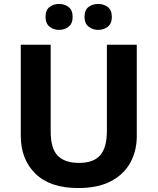

<svg xmlns="http://www.w3.org/2000/svg" viewBox="-20 -940 796 970"><path d="M671 -252Q671 -178 638.5 -118.5Q606 -59 540.5 -24.5Q475 10 375 10Q233 10 159 -62.5Q85 -135 85 -254V-714H236V-277Q236 -189 272 -153Q308 -117 379 -117Q453 -117 486.5 -156Q520 -195 520 -278V-714H671ZM210 -854Q210 -889 230 -904.5Q250 -920 278 -920Q306 -920 326.5 -904.5Q347 -889 347 -854Q347 -821 326.5 -805Q306 -789 278 -789Q250 -789 230 -805.5Q210 -822 210 -854ZM407 -854Q407 -889 427 -904.5Q447 -920 476 -920Q504 -920 524.5 -904.5Q545 -889 545 -854Q545 -821 524.5 -805Q504 -789 476 -789Q448 -789 427.5 -805.5Q407 -822 407 -854Z"/></svg>

Font: Noto Sans Adlam Unjoined
Style: Regular
Weight: 400
Designer: Mark Jamra, Neil Patel
Foundry: JamraPatel LLC
Version: Version 3.001